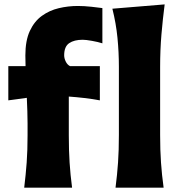

<svg xmlns="http://www.w3.org/2000/svg" viewBox="-20 -871 826 891"><path d="M92.3 0Q99.6 -59.6 103.8 -116.2Q107.9 -172.9 107.9 -243.2V-298.8Q107.9 -324.7 106.9 -354.7Q106 -384.8 104.5 -417L18.6 -405.3V-564H98.6Q97.7 -592.3 97.7 -613.8Q97.7 -682.6 118.4 -727.3Q139.2 -772 174.3 -797.4Q209.5 -822.8 252.7 -833Q295.9 -843.3 341.3 -843.3Q370.6 -843.3 404.5 -839.6Q438.5 -835.9 455.1 -833.5V-669.9Q435.5 -676.3 407 -681.4Q378.4 -686.5 363.8 -686.5Q324.2 -686.5 301 -670.7Q277.8 -654.8 277.8 -614.3Q277.8 -600.1 285.2 -585.2Q292.5 -570.3 305.2 -564H443.4V-405.3Q405.3 -412.1 369.9 -416.3Q334.5 -420.4 299.3 -422.9V-243.2Q299.3 -172.9 303 -116.2Q306.6 -59.6 314.5 0ZM516.1 0Q523.9 -60.1 527.8 -116.9Q531.7 -173.8 531.7 -244.6V-560.5Q531.7 -629.4 525.1 -695.8Q518.6 -762.2 501.5 -830.6L744.1 -850.6Q735.4 -783.7 729.2 -711.4Q723.1 -639.2 723.1 -560.5V-244.6Q723.1 -173.8 727.1 -116.9Q731 -60.1 739.3 0Z"/></svg>

Font: Pinar DS4 ExtraBold
Style: Regular
Weight: 800
Designer: Amin Abedi
Version: Version 3.000